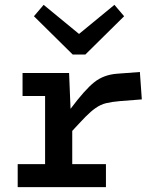

<svg xmlns="http://www.w3.org/2000/svg" viewBox="-20 -772 654 792"><path d="M53 0V-95H166V-376H73V-471H265L271 -323Q330 -402 369 -433Q408 -464 464 -468L557 -475L565 -362L475 -355Q441 -352 418 -346.5Q395 -341 374 -326Q355 -313 333 -290.5Q311 -268 278 -232V-95H417V0ZM452 -752 492 -705 332 -547H280L120 -705L160 -752L306 -632Z"/></svg>

Font: Intel One Mono Medium
Style: Regular
Weight: 500
Monospace: yes
Designer: Fred Shallcrass
Foundry: Frere-Jones Type LLC
Version: Version 1.400;hotconv 1.1.0;makeotfexe 2.6.0;FJTRelease1.4